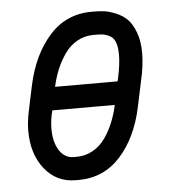

<svg xmlns="http://www.w3.org/2000/svg" viewBox="-44 -552 537 605"><g transform="rotate(-5 225.0 -250.0)"><path d="M275.9 -512.2Q293 -512.2 307.9 -510.3Q322.8 -508.3 343.8 -499.8Q364.7 -491.2 379.4 -476.8Q394 -462.4 404.5 -434.8Q415 -407.2 415 -369.6Q415 -329.6 404.3 -283.7L386.7 -200.7Q366.7 -105.5 313.7 -46.6Q260.7 12.2 180.7 12.2H171.9Q111.3 12.2 73.7 -34.9Q36.1 -82 36.1 -155.3Q36.1 -183.6 43 -216.3L60.5 -299.3Q81.1 -393.6 134 -452.9Q187 -512.2 267.1 -512.2ZM341.8 -369.6Q341.8 -393.6 336.4 -408.4Q331.1 -423.3 320.1 -429.4Q309.1 -435.5 300 -437.3Q291 -439 275.9 -439H267.1Q238.3 -439 214.6 -425.3Q190.9 -411.6 175 -388.4Q159.2 -365.2 148.9 -340.3Q138.7 -315.4 132.3 -286.6H330.1L333 -299.3Q341.8 -340.3 341.8 -369.6ZM314.9 -213.4H117.2L114.3 -200.7Q109.4 -177.7 109.4 -155.3Q109.4 -113.8 126.2 -87.4Q143.1 -61 171.9 -61H180.7Q209 -61 232.7 -74.5Q256.3 -87.9 272.2 -110.8Q288.1 -133.8 298.3 -159.2Q308.6 -184.6 314.9 -213.4Z"/></g></svg>

Font: Anka/Coder Narrow
Style: Italic
Weight: 400
Width: 3
Italic angle: -12°
Monospace: yes
Version: Version 001.100